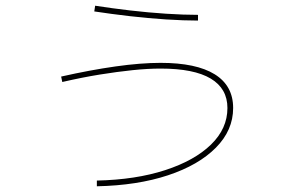

<svg xmlns="http://www.w3.org/2000/svg" viewBox="-20 -620 1040 672"><path d="M319 12Q455 9 558 -24.5Q661 -58 718.5 -114Q776 -170 776 -242Q776 -310 717.5 -345Q659 -380 542 -380Q498 -380 444.5 -374.5Q391 -369 329 -359Q267 -349 198 -333L194 -352Q296 -375 384.5 -387.5Q473 -400 542 -400Q667 -400 731.5 -360Q796 -320 796 -242Q796 -164 735.5 -103Q675 -42 568 -6.5Q461 29 319 32ZM673 -548Q623 -548 561 -552Q499 -556 434 -563.5Q369 -571 310 -580L313 -600Q371 -591 435 -583.5Q499 -576 561 -572Q623 -568 673 -568Z"/></svg>

Font: M PLUS 1 Thin
Style: Regular
Weight: 100
Designer: Coji Morishita
Foundry: UNDERFOREST DESIGN
Version: Version 1.001